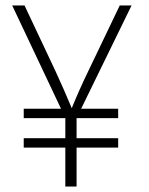

<svg xmlns="http://www.w3.org/2000/svg" viewBox="-20 -679 543 699"><path d="M410.2 -141.6V-175.8H258.8V-249H410.2V-283.2H275.4L459 -659.2H416L300.8 -418.9Q269.5 -354.5 241.2 -285.2Q211.9 -355.5 181.6 -420.9L69.3 -659.2H24.4L202.1 -283.2H66.4V-249H217.8V-175.8H66.4V-141.6H217.8V0H258.8V-141.6Z"/></svg>

Font: Yaldevi Colombo ExtraLight
Style: Regular
Weight: 275
Designer: Sol Matas, Denzil Rajitha, Kosala Senevirathne and Pathum Egodawatta
Foundry: Mooniak
Version: Version 1.020 ; ttfautohint (v1.6)